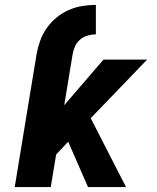

<svg xmlns="http://www.w3.org/2000/svg" viewBox="-20 -763 640 783"><path d="M129 -541Q134 -569 143.5 -596Q153 -623 170 -647.5Q187 -672 210 -691Q233 -710 260 -722Q287 -734 315.5 -738.5Q344 -743 371 -743V-623Q355 -623 337.5 -618Q320 -613 306.5 -601.5Q293 -590 286 -574Q279 -558 276 -541ZM339 0 258 -185 209 -133 187 0H40L129 -541H276L242 -334L402 -520H580L350 -281L494 0Z"/></svg>

Font: Iosevka Aile Heavy
Style: Italic
Weight: 900
Italic angle: -9°
Designer: Belleve Invis
Foundry: Belleve Invis
Version: Version 31.1.0; ttfautohint (v1.8.4)